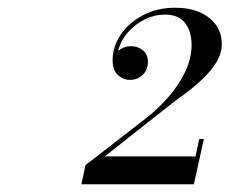

<svg xmlns="http://www.w3.org/2000/svg" viewBox="-20 -933 593 496"><path d="M480.9 -457H190.2L201 -506.5L358.5 -628.6Q387.3 -650.8 414 -681.1Q440.7 -711.4 457.8 -746.3Q474.9 -781.3 474.9 -816.7Q474.9 -851.8 458.1 -873.5Q441.3 -895.3 406.2 -895.3Q379.5 -895.3 354.3 -883Q329.1 -870.7 310.5 -849.5Q291.9 -828.4 285.3 -801.7Q300.3 -813.7 318.9 -813.7Q336 -813.7 349 -803Q362.1 -792.4 362.1 -773.5Q362.1 -752.5 348.7 -739.6Q335.4 -726.7 315.9 -726.7Q297.3 -726.7 284.1 -739.7Q270.9 -752.8 270.9 -777.4Q270.9 -812.5 291.9 -843.5Q312.9 -874.6 349.5 -893.8Q386.1 -913 432.9 -913Q487.2 -913 520 -887.2Q552.9 -861.4 552.9 -819.1Q552.9 -794.8 538.9 -772.1Q525 -749.5 504.1 -729.7Q483.3 -709.9 461.7 -693.7Q440.1 -677.5 424.5 -666.1L250.8 -529H485.1L494.7 -574H506.7Z"/></svg>

Font: Bodoni* 11pt Medium
Style: Italic
Weight: 500
Italic angle: -13°
Version: Version 2.3